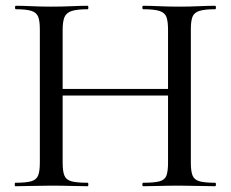

<svg xmlns="http://www.w3.org/2000/svg" viewBox="-20 -645 801 665"><path d="M562 -542Q562 -571 556.5 -586Q551 -601 532.5 -607Q514 -613 476 -613Q473 -613 473 -619Q473 -625 476 -625Q500 -625 531.5 -623.5Q563 -622 602 -622Q636 -622 668.5 -623.5Q701 -625 725 -625Q728 -625 728 -619Q728 -613 725 -613Q690 -613 671.5 -607.5Q653 -602 647 -587.5Q641 -573 641 -544V-81Q641 -52 647 -37Q653 -22 671.5 -17Q690 -12 725 -12Q728 -12 728 -6Q728 0 725 0Q701 0 668.5 -1Q636 -2 602 -2Q563 -2 531.5 -1Q500 0 476 0Q473 0 473 -6Q473 -12 476 -12Q514 -12 532.5 -17Q551 -22 556.5 -37Q562 -52 562 -81ZM155 -314V-337H597V-314ZM118 -81V-544Q118 -573 112 -587.5Q106 -602 88 -607.5Q70 -613 35 -613Q32 -613 32 -619Q32 -625 35 -625Q60 -625 91 -623.5Q122 -622 156 -622Q196 -622 227.5 -623.5Q259 -625 284 -625Q286 -625 286 -619Q286 -613 284 -613Q247 -613 228.5 -607Q210 -601 203.5 -586Q197 -571 197 -542V-81Q197 -52 203 -37Q209 -22 228 -17Q247 -12 284 -12Q286 -12 286 -6Q286 0 284 0Q258 0 227 -1Q196 -2 156 -2Q122 -2 90 -1Q58 0 33 0Q31 0 31 -6Q31 -12 33 -12Q69 -12 87.5 -17Q106 -22 112 -37Q118 -52 118 -81Z"/></svg>

Font: Cormorant Garamond Light Medium
Style: Regular
Weight: 500
Version: Version 4.001